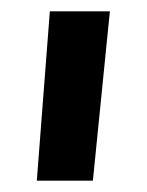

<svg xmlns="http://www.w3.org/2000/svg" viewBox="-20 -864 259 339"><path d="M45 -545 68 -844H174L144 -545Z"/></svg>

Font: Alata
Style: Regular
Weight: 400
Designer: Spyros Zevelakis, Eben Sorkin
Foundry: Spyros Zevelakis
Version: Version 1.005; ttfautohint (v1.8.4.7-5d5b)